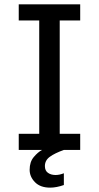

<svg xmlns="http://www.w3.org/2000/svg" viewBox="-20 -688 454 881"><path d="M66 0V-74H160V-594H66V-668H348V-594H254V-74H348V0ZM210 173Q165 173 140.5 148Q116 123 116 91Q116 55 135 32.5Q154 10 173 0H273Q231 15 208.5 31.5Q186 48 186 74Q186 95 200 105Q214 115 235 115Q244 115 253.5 113Q263 111 273 107V161Q239 173 210 173Z"/></svg>

Font: Atkinson Hyperlegible
Style: Regular
Weight: 400
Designer: Elliott Scott, Megan Eiswerth, Linus Boman, Theodore Petrosky
Foundry: Braille Institute
Version: Version 1.006; ttfautohint (v1.8.3)